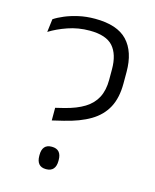

<svg xmlns="http://www.w3.org/2000/svg" viewBox="-102 -719 645 799"><g transform="rotate(15 220.5 -320.0)"><path d="M191.5 -205 143.5 -193.5V-248L180.5 -257Q232 -270 265 -290.5Q298 -311 314.2 -342.2Q330.5 -373.5 330.5 -418.5V-464Q330.5 -528 300.8 -561.8Q271 -595.5 200 -595.5Q150.5 -595.5 106.5 -580.2Q62.5 -565 30 -544.5L37 -601Q54 -612.5 79.5 -623.2Q105 -634 137.8 -641.5Q170.5 -649 208.5 -649Q304.5 -649 348.2 -602.5Q392 -556 392 -469V-419Q392 -357.5 369.8 -315.8Q347.5 -274 303 -247.5Q258.5 -221 191.5 -205ZM172.5 8.5Q151.5 8.5 141.5 -3.5Q131.5 -15.5 131.5 -37.5V-42.5Q131.5 -64.5 141.5 -76.2Q151.5 -88 172.5 -88Q193.5 -88 203.8 -76.2Q214 -64.5 214 -42.5V-37.5Q214 -15.5 203.8 -3.5Q193.5 8.5 172.5 8.5Z"/></g></svg>

Font: Anek Devanagari Light
Style: Regular
Weight: 300
Designer: Kailash Malviya (Devanagari) & Yesha Goshar (Latin)
Foundry: Ek Type
Version: Version 1.003